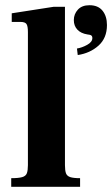

<svg xmlns="http://www.w3.org/2000/svg" viewBox="-20 -716 430 736"><path d="M23 0V-33Q51 -33 65 -37Q79 -41 83 -52Q87 -63 87 -83V-593Q87 -616 81.5 -624Q76 -632 58 -632H25V-665L186 -690H229V-83Q229 -62 233 -51.5Q237 -41 249.5 -37Q262 -33 287 -33V0ZM278 -505 275 -530Q294 -533 314 -544Q334 -555 334 -570Q334 -577 330 -580Q326 -583 315 -584Q290 -588 276.5 -602.5Q263 -617 263 -639Q263 -662 278.5 -679Q294 -696 323 -696Q356 -696 373 -675Q390 -654 390 -620Q390 -570 357.5 -541Q325 -512 278 -505Z"/></svg>

Font: Frank Ruhl Libre
Style: Bold
Weight: 700
Designer: Yanek Iontef
Foundry: Fontef
Version: Version 6.004